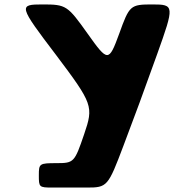

<svg xmlns="http://www.w3.org/2000/svg" viewBox="-20 -845 868 865"><path d="M232 -598C399 -376 402 -366 359 -240C316 -114 313 -110 235 -110C157 -110 155 -108 155 -55C155 -2 156 0 216 0H278H372C463 0 467 -5 536 -188C605 -371 609 -382 688 -601C766 -819 766 -825 667 -825C567 -825 563 -821 517 -693C470 -565 466 -565 375 -693C284 -821 278 -825 171 -825C63 -825 64 -819 232 -598Z"/></svg>

Font: Hussar Print
Style: Bold
Weight: 700
Foundry: Cannot Into Space Fonts
Version: Version 2.00